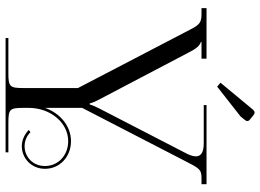

<svg xmlns="http://www.w3.org/2000/svg" viewBox="-142 -789 931 687"><g transform="rotate(90 323.5 -445.5)"><path d="M392 -887C389 -889 386 -891 383 -891C379 -891 376 -889 373 -886L276 -769L290 -757L397 -841L409 -856C411 -859 413 -861 413 -864C413 -868 412 -871 408 -874ZM116 0H525V-10H419C371 -10 366 -15 366 -63V-83C366 -160.8 419.3 -224 485 -224C536 -224 574 -188 574 -141C574 -97 541 -68 503 -68C482 -68 465 -77 453 -89L445 -83C459 -69 480 -58 503 -58C546 -58 584 -92 584 -141C584 -194 541 -234 485 -234C431.5 -234 385.5 -195.8 366 -141.4V-274L555 -640C581.3 -690.9 585 -701 616 -701H639V-719H356V-709H493C527.1 -709 539.5 -697.9 539.5 -680.8C539.5 -669.1 533.7 -654.6 525 -639L367 -333C362 -323 355 -307 354 -301H350C349 -307 342 -324 337 -333L169 -653C154 -683 144 -694 130 -699V-701H190V-719H9V-701H32C68 -701 72 -687 96 -641L295 -259V-63C295 -15 290 -10 242 -10H116Z"/></g></svg>

Font: FoglihtenNo04
Style: Regular
Weight: 500
Designer: gluk (gluksza@wp.pl)
Foundry: gluk (gluksza@wp.pl)
Version: Version 0.70